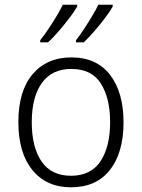

<svg xmlns="http://www.w3.org/2000/svg" viewBox="-20 -786 603 816"><path d="M282 10Q177 10 117.5 -63.5Q58 -137 58 -267Q58 -399 118.5 -470.5Q179 -542 283 -542Q391 -542 448 -467.5Q505 -393 505 -266Q505 -137 447 -63.5Q389 10 282 10ZM282 -39Q366 -39 407 -100.5Q448 -162 448 -267Q448 -368 409 -430.5Q370 -493 283 -493Q201 -493 158 -433.5Q115 -374 115 -266Q115 -161 156.5 -100Q198 -39 282 -39ZM303 -615Q319 -635 337 -662.5Q355 -690 371.5 -717.5Q388 -745 398 -766H459V-758Q447 -737 426 -709Q405 -681 381 -653.5Q357 -626 336 -606H303ZM151 -615Q167 -635 185.5 -662.5Q204 -690 220.5 -717.5Q237 -745 247 -766H308V-758Q296 -737 275 -709.5Q254 -682 230 -654Q206 -626 184 -606H151Z"/></svg>

Font: Noto Sans Mono SemiCondensed Light
Style: Regular
Weight: 300
Width: 4
Designer: Monotype Design Team
Foundry: Monotype Imaging Inc.
Version: Version 2.014; ttfautohint (v1.8.4.7-5d5b)